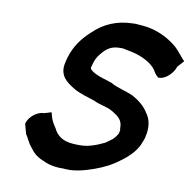

<svg xmlns="http://www.w3.org/2000/svg" viewBox="-73 -702 784 773"><g transform="rotate(10 319.5 -315.5)"><path d="M52 -155C56 -143 59 -127 63 -115C73 -101 79 -82 94 -65C106 -48 120 -33 147 -22C169 -11 196 -3 233 -4C241 -3 254 -3 263 -3H264C285 -4 309 -9 329 -15C366 -26 404 -41 436 -62C472 -86 515 -119 530 -163C533 -169 536 -178 538 -185V-186C548 -227 542 -259 524 -283C509 -308 485 -327 458 -342H457C428 -356 391 -362 367 -377C343 -386 318 -391 302 -400H301C284 -408 272 -417 274 -425L280 -446C287 -468 298 -481 313 -497C328 -512 346 -522 375 -522H387C399 -520 408 -517 422 -515C473 -504 508 -482 524 -460C529 -452 535 -441 544 -434L546 -431H551C578 -431 608 -462 615 -487L639 -514L631 -522C620 -534 609 -550 593 -565C563 -591 513 -621 450 -626C440 -627 433 -627 425 -628H423C420 -628 423 -629 410 -628C345 -627 292 -604 249 -562C216 -532 189 -497 174 -448C172 -440 170 -434 168 -424C156 -370 192 -347 221 -329C247 -313 279 -305 309 -295C334 -282 366 -279 384 -268C414 -251 433 -237 432 -204V-202C434 -199 433 -192 431 -184L430 -181C427 -175 420 -165 412 -157C401 -149 389 -139 381 -135C352 -121 320 -108 284 -108C274 -108 265 -108 255 -109C211 -112 188 -132 176 -158C164 -175 155 -192 152 -208L149 -219L136 -215C130 -213 126 -212 119 -210C97 -211 61 -188 53 -158Z"/></g></svg>

Font: SolarCharger
Style: 952
Weight: 900
Designer: Mew Too
Foundry: Cannot Into Space Fonts/KineticPlasma Fonts
Version: Version 1.100